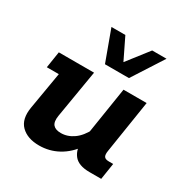

<svg xmlns="http://www.w3.org/2000/svg" viewBox="-148 -739 836 869"><g transform="rotate(30 269.5 -304.5)"><path d="M172.6 10Q111.3 10 78.2 -22.9Q45.1 -55.8 56.1 -120.8L89 -314.5H26.4L39.7 -400H223.8L182 -150.7Q176.5 -117.5 188.8 -102.8Q201.2 -88.1 229.5 -88.1Q264.7 -88.1 295.7 -110.1Q326.7 -132 349.4 -177.2L336.9 -140L377.8 -400H498.7L455.8 -126.5Q452 -105.2 457.5 -95.4Q463.1 -85.5 482.7 -85.5H505.4L492.1 0H431.1Q372 0 348.7 -30.6Q325.3 -61.1 331.6 -107.4L333.6 -122.9L351.2 -89Q317.2 -40 271.4 -15Q225.6 10 172.6 10ZM247.5 -457.8 188.5 -618.6H261.2L315.1 -507.8L401.4 -618.6H476.3L372.9 -457.8Z"/></g></svg>

Font: Rokkitt SemiBold
Style: Italic
Weight: 600
Italic angle: -9°
Designer: Vernon Adams
Foundry: Vernon Adams
Version: Version 3.103